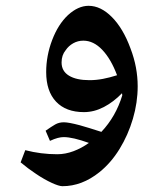

<svg xmlns="http://www.w3.org/2000/svg" viewBox="-20 -521 546 661"><path d="M195 120Q183 120 158 108.5Q133 97 104.5 78Q76 59 51 38L67 -4Q94 3 121.5 6.5Q149 10 177 10Q205 10 233 -0.5Q261 -11 286 -29Q258 -39 236.5 -44Q215 -49 199 -49Q190 -49 178.5 -46Q167 -43 152 -36L137 -71Q157 -85 170 -92.5Q183 -100 200 -100Q208 -100 221.5 -97.5Q235 -95 254 -90Q269 -86 288 -80Q307 -74 329 -67Q379 -120 401 -193L400 -200Q371 -170 337.5 -152.5Q304 -135 269 -135Q207 -135 173 -171Q139 -207 139 -273Q139 -329 159.5 -383Q180 -437 214 -469Q249 -501 285 -501Q327 -501 365.5 -462Q404 -423 429 -355Q442 -321 448 -288.5Q454 -256 454 -224Q454 -168 437.5 -112Q421 -56 391.5 -8Q362 40 322 72Q262 120 195 120ZM288 -245Q311 -245 334.5 -249.5Q358 -254 383 -262Q362 -318 332 -349.5Q302 -381 267 -381Q248 -381 232 -372Q216 -363 206 -348Q192 -331 192 -306Q192 -276 217.5 -260.5Q243 -245 288 -245Z"/></svg>

Font: Noto Naskh Arabic UI
Style: Regular
Weight: 400
Designer: Monotype Design Team, David Williams, Mohamad Dakak and Nizar Qandah
Foundry: Monotype Imaging Inc.
Version: Version 2.014